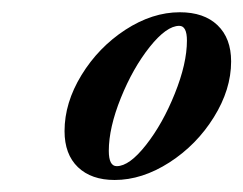

<svg xmlns="http://www.w3.org/2000/svg" viewBox="-20 -574 403 318"><path d="M169.9 -275.9Q131.3 -275.9 109.1 -297.1Q86.9 -318.4 86.9 -356.9Q86.9 -403.8 115 -449.7Q143.1 -495.6 187.7 -524.7Q232.4 -553.7 277.8 -553.7Q317.9 -553.7 340.3 -532.2Q362.8 -510.7 362.8 -472.2Q362.8 -425.8 334.2 -379.9Q305.7 -334 260.5 -304.9Q215.3 -275.9 169.9 -275.9ZM173.3 -298.8Q194.3 -298.8 221.9 -334Q249.5 -369.1 269.5 -418.9Q289.6 -468.8 289.6 -506.8Q289.6 -531.2 276.9 -531.2Q255.9 -531.2 228 -496.3Q200.2 -461.4 180.2 -411.9Q160.2 -362.3 160.2 -324.2Q160.2 -298.8 173.3 -298.8Z"/></svg>

Font: Elstob 10pt SemiBold
Style: Italic
Weight: 600
Italic angle: -20°
Designer: Peter S. Baker
Version: Version 1.015